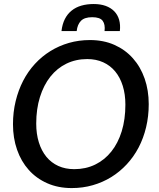

<svg xmlns="http://www.w3.org/2000/svg" viewBox="-20 -927 790 954"><path d="M719 -409.5Q719 -349.5 706 -295Q693 -240.5 668.8 -194.2Q644.5 -148 610 -110.8Q575.5 -73.5 533 -47.2Q490.5 -21 441 -6.8Q391.5 7.5 336.5 7.5Q269 7.5 214.8 -16.5Q160.5 -40.5 122.8 -82.8Q85 -125 64.8 -183Q44.5 -241 44.5 -309.5Q44.5 -370 57.8 -424.5Q71 -479 95 -525.5Q119 -572 153.5 -609.5Q188 -647 230.5 -673.2Q273 -699.5 322.5 -713.8Q372 -728 427 -728Q494.5 -728 548.5 -704Q602.5 -680 640.5 -637.2Q678.5 -594.5 698.8 -536.2Q719 -478 719 -409.5ZM603 -407Q603 -458.5 590 -500.2Q577 -542 552.5 -571.8Q528 -601.5 492.8 -617.5Q457.5 -633.5 413.5 -633.5Q357 -633.5 310.2 -610.8Q263.5 -588 230.2 -546Q197 -504 178.5 -444.8Q160 -385.5 160 -313Q160 -261.5 173 -219.8Q186 -178 210.2 -148.2Q234.5 -118.5 269.5 -102.5Q304.5 -86.5 349 -86.5Q406 -86.5 452.8 -109.2Q499.5 -132 533 -173.8Q566.5 -215.5 584.8 -274.8Q603 -334 603 -407ZM445.5 -907Q479 -907 504.8 -897.8Q530.5 -888.5 547.5 -871.2Q564.5 -854 571.8 -829Q579 -804 575.5 -772.5H499.5Q503.5 -805.5 490.2 -823.5Q477 -841.5 438 -841.5Q399.5 -841.5 382 -823.2Q364.5 -805 361 -772.5H285.5Q289.5 -807 302.2 -832.2Q315 -857.5 335.8 -874.2Q356.5 -891 384.2 -899Q412 -907 445.5 -907Z"/></svg>

Font: Lato SemiBold
Style: Italic
Weight: 600
Italic angle: -7°
Designer: Lukasz Dziedzic with Adam Twardoch and Botio Nikoltchev
Foundry: tyPoland Lukasz Dziedzic
Version: Version 2.015; 2015-08-06; http://www.latofonts.com/